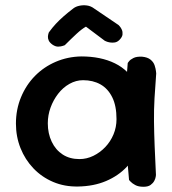

<svg xmlns="http://www.w3.org/2000/svg" viewBox="-20 -716 658 735"><path d="M279 -2Q227 -1 183.5 -19.5Q140 -38 108 -71.5Q76 -105 58.5 -149Q41 -193 41 -243Q41 -297 60.5 -344Q80 -391 114 -425.5Q148 -460 193.5 -479.5Q239 -499 291 -500Q366 -500 420 -473.5Q474 -447 502.5 -391.5Q531 -336 531 -250Q531 -200 514 -155.5Q497 -111 465 -77Q433 -43 386 -23Q339 -3 279 -2ZM284 -107Q312 -107 337.5 -119.5Q363 -132 383 -153Q403 -174 414.5 -201.5Q426 -229 426 -260Q426 -311 409.5 -344Q393 -377 364.5 -393Q336 -409 298 -409Q271 -409 246 -395Q221 -381 202.5 -357Q184 -333 173.5 -304Q163 -275 163 -244Q163 -205 178 -173.5Q193 -142 220 -124.5Q247 -107 284 -107ZM529 -1Q510 -1 498 -7.5Q486 -14 480 -20.5Q474 -27 474 -27Q467 -100 463 -172Q459 -244 460.5 -319Q462 -394 469 -475Q469 -475 474 -481.5Q479 -488 491 -494Q503 -500 524 -499Q545 -497 556.5 -487.5Q568 -478 572 -465.5Q576 -453 577 -444Q578 -435 578 -435Q574 -384 571.5 -340Q569 -296 569.5 -251.5Q570 -207 572 -157Q574 -107 577 -46Q577 -46 576 -39Q575 -32 570.5 -23.5Q566 -15 556.5 -8Q547 -1 529 -1ZM181 -545Q170 -553 166.5 -561Q163 -569 163.5 -576Q164 -583 165.5 -587.5Q167 -592 167 -592Q180 -610 193.5 -624.5Q207 -639 223.5 -653.5Q240 -668 261 -684Q270 -691 284 -694Q298 -697 313 -695Q328 -693 341 -683L434 -620Q434 -620 438.5 -615Q443 -610 446.5 -602Q450 -594 449 -584Q448 -574 437 -563Q429 -555 419.5 -553.5Q410 -552 401 -553.5Q392 -555 386.5 -557.5Q381 -560 381 -560L309 -614Q293 -605 273 -586.5Q253 -568 228 -543Q228 -543 221 -540.5Q214 -538 203.5 -537.5Q193 -537 181 -545Z"/></svg>

Font: Sour Gummy Black Medium
Style: Regular
Weight: 500
Version: Version 1.000